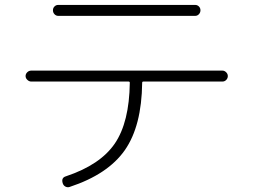

<svg xmlns="http://www.w3.org/2000/svg" viewBox="-20 -738 1040 788"><path d="M218.8 -717.8H781.2Q790 -717.8 796.4 -711.4Q802.7 -705.1 802.7 -695.8Q802.7 -686.5 796.4 -679.7Q790 -672.9 781.2 -672.9H218.8Q210 -672.9 203.6 -679.7Q197.3 -686.5 197.3 -695.8Q197.3 -705.1 203.6 -711.4Q210 -717.8 218.8 -717.8ZM108.4 -403.3Q99.6 -403.3 92.3 -410.2Q85 -417 85 -425.8Q85 -434.6 91.8 -441.4Q98.6 -448.2 108.4 -448.2H892.6Q901.4 -448.2 908.2 -441.4Q915 -434.6 915 -425.8Q915 -417 908.7 -410.2Q902.3 -403.3 892.6 -403.3H568.4Q563.5 -403.3 563.5 -398.4Q561.5 -220.7 492.2 -121.6Q422.9 -22.5 265.6 29.3Q256.8 32.2 248.5 27.8Q240.2 23.4 237.3 13.7Q230.5 -8.8 251 -14.6Q391.6 -61.5 451.2 -148.9Q510.7 -236.3 512.7 -398.4Q512.7 -403.3 507.8 -403.3Z"/></svg>

Font: Rounded-L Mgen+ 1m light
Style: Regular
Weight: 200
Designer: [Source Han Sans]
Ryoko NISHIZUKA  (kana & ideographs); Paul D. Hunt (Latin, Greek & Cyrillic); Wenlong ZHANG  (bopomofo
Version: Version 1.059.20150602